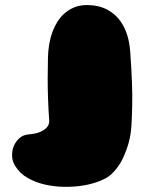

<svg xmlns="http://www.w3.org/2000/svg" viewBox="-20 -732 587 761"><path d="M175 -255Q172 -295 170.5 -338.5Q169 -382 169 -418Q169 -460 170 -501Q171 -559 188 -606Q195 -625 206.5 -644Q218 -663 234.5 -678Q251 -693 273.5 -702.5Q296 -712 326 -712Q369 -712 405 -694Q420 -686 435 -673Q450 -660 462.5 -640.5Q475 -621 484 -593.5Q493 -566 496 -529Q501 -460 503 -406Q505 -352 504 -314Q503 -269 501 -235Q499 -200 490 -166Q482 -137 466.5 -103.5Q451 -70 422 -42Q406 -27 376.5 -15Q347 -3 311 3Q275 9 235 8.5Q195 8 158 -0.5Q121 -9 90 -26.5Q59 -44 41 -73Q29 -91 28 -112.5Q27 -134 34.5 -152.5Q42 -171 56.5 -184Q71 -197 91 -199Q126 -202 143.5 -211Q161 -220 168 -230Q176 -241 175 -255Z"/></svg>

Font: Sniglet
Style: ExtraBold
Weight: 800
Version: Version 2.000; ttfautohint (v0.95) -l 8 -r 50 -G 200 -x 14 -